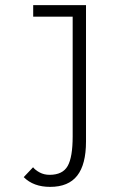

<svg xmlns="http://www.w3.org/2000/svg" viewBox="-20 -720 490 749"><path d="M315.5 -700V-168Q315.5 -78.5 281.2 -34.8Q247 9 175.5 9Q110.5 9 72.5 -29L109 -67.5Q117.5 -56.5 134.8 -47.2Q152 -38 173.5 -38Q224.5 -38 244 -72.5Q263.5 -107 263.5 -188V-655H109.5V-700Z"/></svg>

Font: League Mono Condensed UltraLight
Style: Regular
Weight: 200
Width: 1
Designer: Tyler Finck
Foundry: The League of Moveable Type / Tyler Finck
Version: Version 2.210